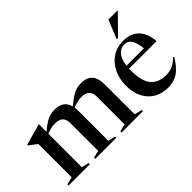

<svg xmlns="http://www.w3.org/2000/svg" viewBox="-85 -1148 1575 1575"><g transform="rotate(-45 702.0 -360.5)"><path d="M514 -371V-29.5L577.5 -14V0H332.5V-14L396.5 -29.5V-353.5Q396.5 -439 305.5 -439Q279 -439 253.5 -432.5Q228 -426 207 -417.5V-29.5L271 -14V0H24V-14L89.5 -29.5V-416Q81.5 -422.5 66.5 -434Q51.5 -445.5 21.5 -466.5V-477L203 -527.5H207V-439.5Q249.5 -474.5 278.2 -492.2Q307 -510 330.8 -516Q354.5 -522 382.5 -522Q485.5 -522 507 -434Q552 -471.5 582 -490.2Q612 -509 636.5 -515.5Q661 -522 689 -522Q757.5 -522 789 -485.2Q820.5 -448.5 820.5 -371V-29.5L886.5 -14V0H639V-14L703.5 -29.5V-353.5Q703.5 -439 612.5 -439Q584.5 -439 558.2 -432.2Q532 -425.5 511 -416Q514 -396 514 -371Z M1182.5 -523Q1266.5 -523 1315.8 -472.5Q1365 -422 1372 -327H1052.5Q1052 -315.5 1052 -303Q1052 -180.5 1098.2 -127Q1144.5 -73.5 1230.5 -73.5Q1271.5 -73.5 1308.5 -89.5Q1345.5 -105.5 1373.5 -140L1383 -133Q1334.5 -52.5 1284.8 -20.8Q1235 11 1172 11Q1103.5 11 1050.2 -18.8Q997 -48.5 966.2 -106Q935.5 -163.5 935.5 -246.5Q935.5 -321 964.5 -384Q993.5 -447 1048.5 -485Q1103.5 -523 1182.5 -523ZM1167 -495.5Q1121.5 -495.5 1092.5 -461.5Q1063.5 -427.5 1055 -359H1257Q1248.5 -431.5 1227 -463.5Q1205.5 -495.5 1167 -495.5ZM1151 -569 1218 -732H1323V-728L1167 -569Z"/></g></svg>

Font: Newsreader 72pt Medium
Style: Regular
Weight: 500
Designer: Hugues Gentile
Foundry: Production Type
Version: Version 1.003; ttfautohint (v1.8.3)